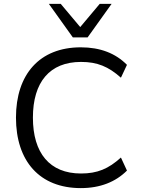

<svg xmlns="http://www.w3.org/2000/svg" viewBox="-20 -957 724 986"><path d="M395 9C495 9 574 -23 632 -81L601 -148C537 -90 480 -66 396 -66C235 -66 149 -171 149 -353C149 -535 235 -639 396 -639C480 -639 537 -615 601 -558L632 -624C574 -683 495 -714 395 -714C183 -714 62 -575 62 -353C62 -130 183 9 395 9ZM354 -765H430L553 -937H492L392 -818L292 -937H231Z"/></svg>

Font: Poppy and Pepper
Style: Regular
Weight: 400
Designer: Thy Ha
Foundry: Thy Ha
Version: Version 0.001;Glyphs 3.2 (3227)